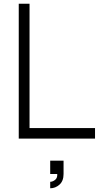

<svg xmlns="http://www.w3.org/2000/svg" viewBox="-20 -740 542 1025"><path d="M80.1 0V-720.2H137.7V-56.2H487.3V0ZM248 265.1V230.5Q260.7 230.5 273.9 220.5Q287.1 210.4 285.6 189H248V117.7H319.3V189Q319.3 226.1 297.6 245.6Q275.9 265.1 248 265.1Z"/></svg>

Font: Manrope Light
Style: Regular
Weight: 300
Designer: Mikhail Sharanda
Foundry: Mikhail Sharanda
Version: Version 4.505;FEAKit 1.0